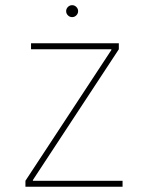

<svg xmlns="http://www.w3.org/2000/svg" viewBox="-20 -710 549 730"><path d="M76.7 0ZM446 0H76.7V-22.7L403.4 -519.9V-522.7H98V-545.5H431.8V-522.7L105.1 -25.6V-22.7H446ZM254.3 -644.9Q245 -644.9 238.3 -651.6Q231.5 -658.4 231.5 -667.6Q231.5 -676.8 238.3 -683.6Q245 -690.3 254.3 -690.3Q263.5 -690.3 270.2 -683.6Q277 -676.8 277 -667.6Q277 -658.4 270.2 -651.6Q263.5 -644.9 254.3 -644.9Z"/></svg>

Font: Linik Sans Thin
Style: Regular
Weight: 100
Designer: Fonts by Rasmus Andersson / Changes by Cristiano Sobral with parts from Marc Monis
Foundry: rsms
Version: Version 3.020; ttfautohint (v1.6)